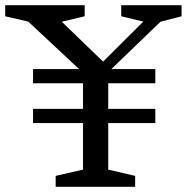

<svg xmlns="http://www.w3.org/2000/svg" viewBox="-47 -718 718 738"><path d="M550 -299.5V-245H80V-299.5ZM550 -452.5V-398H80V-452.5ZM369 -441V-66L472.5 -42V0H167V-42L272 -66V-438.5L61.5 -635L-27 -655.5V-698H278.5V-655.5L190.5 -634.5L367.5 -463.5L332.5 -464.5L504 -635L419 -655.5V-698H651V-655.5L570 -634.5Z"/></svg>

Font: Newsreader 9pt
Style: Regular
Weight: 400
Designer: Hugues Gentile
Foundry: Production Type
Version: Version 1.003